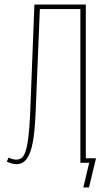

<svg xmlns="http://www.w3.org/2000/svg" viewBox="-20 -719 469 848"><path d="M18 -23Q36 -14 52 -14Q65 -14 75 -21Q85 -28 92.5 -49.5Q100 -71 105 -110Q110 -149 113 -213L132 -699H359V0H335V-679H156L137 -213Q134 -149 127.5 -106.5Q121 -64 110 -39Q99 -14 85 -4Q71 6 53 6Q34 6 10 -5ZM348 109 374 0H352V-20H404L373 109Z"/></svg>

Font: Moniqa Thin Paragraph
Style: Regular
Weight: 100
Designer: Rajesh Rajput
Foundry: Rajesh Rajput
Version: Version 1.000